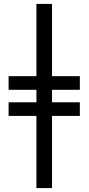

<svg xmlns="http://www.w3.org/2000/svg" viewBox="-20 -756 457 991"><path d="M168 214.8V-157.7H24.4V-228H168V-292.5H24.4V-362.8H168V-735.8H248.5V-362.8H392.1V-292.5H248.5V-228H392.1V-157.7H248.5V214.8Z"/></svg>

Font: Charis SIL Phon
Style: Bold
Weight: 700
Foundry: SIL International
Version: Version 5.000